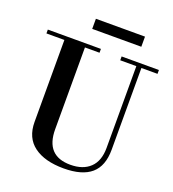

<svg xmlns="http://www.w3.org/2000/svg" viewBox="-162 -1041 1062 1176"><g transform="rotate(20 368.5 -452.5)"><path d="M6 -729V-754H352V-729H257V-196Q257 -23 418 -23Q500 -23 546 -67Q592 -111 592 -196V-729H487V-754H730V-729H625V-196Q625 -90 566 -39Q507 12 387 12Q263 12 193 -40Q123 -92 123 -195V-729ZM260 -851V-917H580V-851Z"/></g></svg>

Font: Libre Bodoni
Style: Regular
Weight: 400
Designer: Pablo Impallari, Rodrigo Fuenzalida
Foundry: Pablo Impallari, Rodrigo Fuenzalida
Version: Version 1.001